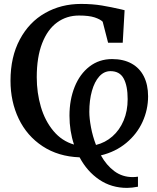

<svg xmlns="http://www.w3.org/2000/svg" viewBox="-20 -771 778 954"><path d="M32.2 -370.1Q32.2 -488.3 78.4 -574.7Q124.5 -661.1 204.1 -706.3Q283.7 -751.5 382.3 -751.5Q439 -751.5 486.1 -743.7Q533.2 -735.8 583.5 -724.1L599.1 -720.2L589.8 -558.6H517.1L490.2 -663.1Q478 -675.3 450 -684.6Q421.9 -693.8 372.6 -693.8Q311 -693.8 263.7 -659.4Q216.3 -625 189.5 -556.2Q162.6 -487.3 162.6 -387.2Q162.6 -310.1 183.1 -240.2Q203.6 -170.4 245.4 -120.4Q287.1 -70.3 347.7 -52.7Q325.2 -120.1 325.2 -196.3Q325.2 -274.9 350.8 -339.1Q376.5 -403.3 424.6 -440.4Q472.7 -477.5 537.1 -477.5Q593.3 -477.5 633.5 -455.3Q673.8 -433.1 694.8 -391.4Q715.8 -349.6 715.8 -292.5Q715.8 -226.1 688.2 -165.5Q660.6 -105 607.4 -60.8Q554.2 -16.6 481.4 1Q508.8 50.3 548.3 79.6Q587.9 108.9 639.2 108.9Q651.9 108.9 665.5 106.9V156.7Q634.8 162.6 611.3 162.6Q533.7 162.6 473.1 121.6Q412.6 80.6 375.5 10.7Q269.5 6.8 191.7 -44.4Q113.8 -95.7 73 -180.9Q32.2 -266.1 32.2 -370.1ZM614.3 -278.3Q614.3 -344.2 594.5 -380.9Q574.7 -417.5 528.8 -417.5Q497.1 -417.5 473.4 -391.4Q449.7 -365.2 436.8 -319.3Q423.8 -273.4 423.8 -215.3Q423.8 -183.1 432.1 -138.4Q440.4 -93.8 457 -50.8Q502.9 -62 538.6 -93.3Q574.2 -124.5 594.2 -171.9Q614.3 -219.2 614.3 -278.3Z"/></svg>

Font: Merriweather
Style: Regular
Weight: 400
Designer: Eben Sorkin
Foundry: Eben Sorkin
Version: Version 1.584; ttfautohint (v1.6)